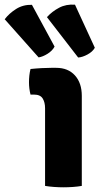

<svg xmlns="http://www.w3.org/2000/svg" viewBox="-109 -792 427 818"><path d="M239.5 0Q223 3 202.2 4.5Q181.5 6 161.5 6Q142 6 121.2 4.5Q100.5 3 83 0V-331Q83 -356 72.8 -372.5Q62.5 -389 36 -389H21Q14.5 -414.5 14.5 -442Q14.5 -455 16 -469.8Q17.5 -484.5 21 -498Q44 -500.5 68.2 -501.8Q92.5 -503 109 -503H130.5Q181 -503 210.2 -470.8Q239.5 -438.5 239.5 -383.5ZM27 -771.5 123.5 -593.5Q114 -575.5 93.5 -562.8Q73 -550 55.5 -547.5L-89 -710Q-69.5 -735.5 -40 -754Q-10.5 -772.5 27 -771.5ZM210.5 -772 295 -588.5Q285.5 -571.5 263.8 -559.8Q242 -548 224 -547L91 -719Q112.5 -743 142.8 -759Q173 -775 210.5 -772Z"/></svg>

Font: Signika
Style: Bold
Weight: 700
Designer: Anna Giedry
Foundry: Anna Giedry
Version: Version 2.001